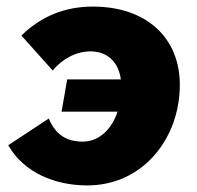

<svg xmlns="http://www.w3.org/2000/svg" viewBox="-20 -550 597 583"><path d="M245 13C416 13 526 -132 526 -292C526 -437 423 -530 262 -530C176 -530 104 -500 45 -442L140 -336C169 -371 211 -394 255 -394C302 -394 339 -366 347 -309H184L167 -211H337C320 -160 283 -120 231 -120C180 -120 148 -143 128 -190L5 -109C53 -25 148 13 245 13Z"/></svg>

Font: Fixel Display ExtraBold
Style: Italic
Weight: 800
Italic angle: -10°
Designer: AlfaBravo + MacPaw
Foundry: Kyrylo Tkachov, Marchela Mozhyna, Serhii Makarenko, Maria Weinstein, Zakhar Kryvoshyya
Version: Version 1.210;Glyphs 3.2 (3217)